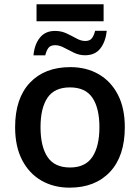

<svg xmlns="http://www.w3.org/2000/svg" viewBox="-20 -863 650 893"><path d="M560.5 -271.5Q560.5 -137.2 491.7 -63.7Q422.9 9.8 303.7 9.8Q229.5 9.8 172.4 -23.2Q115.2 -56.2 82.8 -118.9Q50.3 -181.6 50.3 -271.5Q50.3 -405.3 118.9 -478Q187.5 -550.8 307.1 -550.8Q381.8 -550.8 439 -517.8Q496.1 -484.9 528.3 -422.6Q560.5 -360.4 560.5 -271.5ZM168.5 -271.5Q168.5 -182.1 200.9 -133.1Q233.4 -84 305.7 -84Q377 -84 409.7 -133.3Q442.4 -182.6 442.4 -271.5Q442.4 -359.9 409.9 -408.2Q377.4 -456.5 305.2 -456.5Q233.4 -456.5 200.9 -408.4Q168.5 -360.4 168.5 -271.5ZM149.9 -764.2V-843.3H461.9V-764.2ZM135.7 -605.5Q140.1 -655.8 165.3 -687.5Q190.4 -719.2 235.8 -719.2Q265.1 -719.2 289.8 -707.5Q314.5 -695.8 335.7 -684.1Q356.9 -672.4 376.5 -672.4Q397 -672.4 406.7 -684.3Q416.5 -696.3 422.4 -719.7H476.6Q471.2 -669.4 446.8 -637.7Q422.4 -606 375.5 -606Q348.6 -606 324.2 -617.7Q299.8 -629.4 278.1 -641.1Q256.3 -652.8 236.8 -652.8Q215.3 -652.8 205.8 -640.9Q196.3 -628.9 190.4 -605.5Z"/></svg>

Font: Open Sans SemiBold
Style: Regular
Weight: 600
Designer: Monotype Design Team
Foundry: Monotype Imaging Inc.
Version: Version 3.003; ttfautohint (v1.8.4)